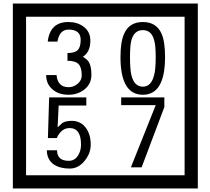

<svg xmlns="http://www.w3.org/2000/svg" viewBox="-20 -980 1195 1090"><path d="M1103 90H53V-960H1103ZM1028 15V-885H128V15ZM499 -556Q499 -504 460.5 -473Q422 -442 369 -442Q314 -442 280 -471Q242 -502 242 -554H301Q307 -485 370 -485Q398 -485 421 -504.5Q444 -524 444 -552Q444 -597 426 -616Q408 -635 363 -635V-679Q405 -679 421.5 -696Q438 -713 438 -754Q438 -812 369 -812Q318 -812 306 -744H251Q264 -855 368 -855Q419 -855 454 -829Q493 -800 493 -750Q493 -685 451 -658Q475 -642 483 -630Q499 -605 499 -556ZM917 -656Q917 -442 791 -442Q664 -442 664 -656Q664 -744 685 -789Q714 -855 791 -855Q868 -855 897 -789Q917 -745 917 -656ZM864 -656Q864 -723 855 -752Q840 -809 791 -809Q742 -809 726 -752Q718 -723 718 -656Q718 -587 726 -553Q742 -488 791 -488Q839 -488 855 -554Q864 -587 864 -656ZM495 -160Q496 -111 460.5 -67Q425 -23 376 -23Q321 -23 286 -46Q246 -74 246 -127H304Q304 -67 370 -67Q404 -67 423 -97Q440 -124 440 -159Q440 -253 375 -253Q328 -253 302 -196H252L259 -427H470V-381H313L307 -257Q320 -269 333 -281Q352 -294 387 -294Q439 -294 469 -252Q495 -215 495 -160ZM913 -372 784 -30H723L864 -383H668V-427H913Z"/></svg>

Font: Unicode BMP Fallback SIL
Style: Regular
Weight: 400
Foundry: NRSI, SIL International
Version: Version 5.1 Based on Unicode 5.1